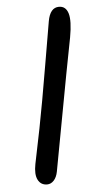

<svg xmlns="http://www.w3.org/2000/svg" viewBox="-53 -742 396 787"><g transform="rotate(-5 145.5 -348.5)"><path d="M108.9 12.2Q83 12.2 71.3 -10.5Q59.6 -33.2 67.9 -75.2Q71.8 -92.3 97.2 -219.2Q116.2 -315.4 143.8 -478.3Q171.4 -641.1 173.8 -653.8Q183.6 -709 220.2 -709Q248.5 -709 257.8 -678.2Q267.1 -647.5 254.9 -580.1Q229 -448.2 193.6 -255.6Q158.2 -63 152.8 -36.1Q148.4 -13.7 136.5 -0.7Q124.5 12.2 108.9 12.2Z"/></g></svg>

Font: Shantell Sans Normal
Style: Italic
Weight: 400
Italic angle: -11.31°
Designer: Stephen Nixon, Anya Danilova, Shantell Martin
Foundry: Arrow Type
Version: Version 1.006;[559af2be0]